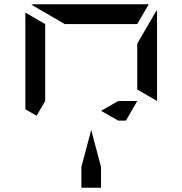

<svg xmlns="http://www.w3.org/2000/svg" viewBox="-20 -1020 856 901"><path d="M624 -782V-815L715 -972Q717 -964 717 -959V-546L624 -600V-607ZM535 -546H624L571 -454H535L454 -500ZM99 -507V-959Q99 -959 99 -961L192 -907V-905V-895V-861V-782V-578V-546L152 -477ZM284 -907 127 -998Q135 -1000 140 -1000H676Q676 -1000 678 -1000L624 -907H621H590H454H362ZM454 -237V-139H362V-237L408 -410Z"/></svg>

Font: DSEG14 Modern Mini
Style: Regular
Weight: 400
Designer: Keshikan(Twitter:@keshinomi_88pro)
Version: Version 0.46